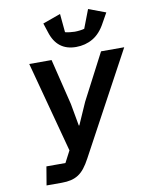

<svg xmlns="http://www.w3.org/2000/svg" viewBox="-101 -1020 851 1093"><g transform="rotate(-10 325.0 -474.0)"><path d="M96 -107H206L241 -174L101 -698H230L295 -432L318 -304H321L377 -431L516 -698H650L333 -111Q316 -79 299 -57.5Q282 -36 262.5 -23.5Q243 -11 219.5 -5.5Q196 0 166 0H78ZM381 -747Q271 -747 237 -859L220 -911L323 -948L333 -841Q343 -838 360 -836Q377 -834 388 -834Q402 -834 418 -836Q434 -838 444 -841L485 -948L584 -911L552 -854Q522 -798 478.5 -772.5Q435 -747 381 -747Z"/></g></svg>

Font: IBM Plex Mono SemiBold
Style: Italic
Weight: 600
Italic angle: -9°
Monospace: yes
Designer: Mike Abbink, Paul van der Laan, Pieter van Rosmalen
Foundry: Bold Monday
Version: Version 2.3